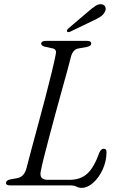

<svg xmlns="http://www.w3.org/2000/svg" viewBox="-20 -898 576 930"><path d="M319.5 0H30Q6.5 0 9.5 -13.5Q10 -25.5 32.5 -29.5L63 -35Q95 -40.5 107 -78.5Q116 -113.5 131.2 -170.8Q146.5 -228 164.8 -295.2Q183 -362.5 200.5 -429Q218 -495.5 231.2 -550.5Q244.5 -605.5 250.5 -637Q255 -659 235.5 -663.5L198.5 -671.5Q179.5 -676 179.5 -686.5Q179.5 -700 203 -700H402Q422 -700 422 -687Q422 -680.5 415.8 -676.5Q409.5 -672.5 400.5 -670.5L361 -663.5Q336 -660 325 -628Q318 -600 305.8 -555Q293.5 -510 278.2 -455.5Q263 -401 247.5 -343.5Q232 -286 217.8 -232.5Q203.5 -179 192.8 -136Q182 -93 177.5 -68.5Q168.5 -27 211.5 -27H317Q370 -27 402.8 -57Q435.5 -87 461 -158Q469 -177.5 482 -177.5Q496.5 -177.5 496 -161Q495.5 -116 477 -76.2Q458.5 -36.5 430.8 -12.2Q403 12 376 12Q362 12 350.5 6Q339 0 319.5 0ZM406 -841Q427.5 -860 443.8 -870.2Q460 -880.5 475.5 -876.5Q488 -873 491 -862Q494 -851 487.5 -840Q480.5 -826 466 -816.8Q451.5 -807.5 432 -798.5L320 -744.5Q308 -739.5 304.5 -746Q302.5 -749.5 305.2 -753.5Q308 -757.5 312 -761Z"/></svg>

Font: Fraunces 9pt Light
Style: Italic
Weight: 300
Italic angle: -16°
Version: Version 1.000;[0bf87f6ff]